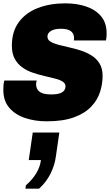

<svg xmlns="http://www.w3.org/2000/svg" viewBox="-22 -716 658 1149"><path d="M257 10Q188 10 129 -9.5Q70 -29 34 -70.5Q-2 -112 -2 -177Q-2 -193 -1 -206.5Q0 -220 4 -234H198Q196 -229 195 -223.5Q194 -218 194 -212Q194 -196 201.5 -182Q209 -168 228.5 -159.5Q248 -151 284 -151Q319 -151 337.5 -158Q356 -165 363 -176Q370 -187 370 -199Q370 -217 352.5 -228Q335 -239 306.5 -246Q278 -253 244 -261Q210 -269 175.5 -280.5Q141 -292 112.5 -312Q84 -332 66.5 -363.5Q49 -395 49 -443Q49 -527 90.5 -583.5Q132 -640 204.5 -668Q277 -696 369 -696Q438 -696 494 -677Q550 -658 583 -618.5Q616 -579 616 -517Q616 -509 615.5 -499Q615 -489 612 -474H420Q421 -479 421 -482V-489Q421 -515 402 -529.5Q383 -544 342 -544Q317 -544 299 -538Q281 -532 271.5 -521.5Q262 -511 262 -497Q262 -478 280 -467Q298 -456 327.5 -448Q357 -440 392 -432.5Q427 -425 462 -413.5Q497 -402 526.5 -383.5Q556 -365 574 -335.5Q592 -306 592 -261Q592 -213 576.5 -165Q561 -117 523.5 -77.5Q486 -38 421 -14Q356 10 257 10ZM130 413 133 393Q173 358 195.5 320Q218 282 223 242H150L174 77H333L313 216Q306 272 280.5 323Q255 374 212 413Z"/></svg>

Font: Chivo Mono Medium Black
Style: Italic
Weight: 900
Italic angle: -8.05°
Monospace: yes
Version: Version 1.008